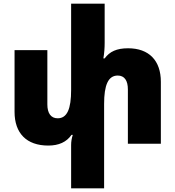

<svg xmlns="http://www.w3.org/2000/svg" viewBox="-20 -780 952 1042"><path d="M675 -518C613 -518 575 -500 548 -463H541C546 -491 548 -521 548 -547V-760H366V-292C366 -190 345 -138 293 -138C256 -138 237 -166 237 -213V-508H59V-173C59 -57 124 10 242 10C299 10 341 -9 368 -48H375C369 -30 366 -11 366 7V242H545V-216C545 -318 567 -370 619 -370C656 -370 674 -342 674 -295V0H853V-336C853 -452 788 -518 675 -518Z"/></svg>

Font: Noto Sans Armenian SemiCondensed Black
Style: Regular
Weight: 900
Width: 4
Designer: Monotype Design Team
Foundry: Monotype Imaging Inc.
Version: Version 2.008